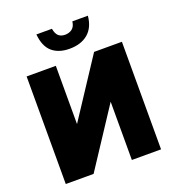

<svg xmlns="http://www.w3.org/2000/svg" viewBox="-160 -1047 1073 1174"><g transform="rotate(-20 376.0 -460.5)"><path d="M66 -700H256V-321L505 -700H686V0H496V-379L247 0H66ZM311 -921Q317 -887 333 -873Q349 -859 375 -859Q402 -859 421 -873.5Q440 -888 444 -921H545Q538 -846 492.5 -807.5Q447 -769 372 -769Q301 -769 259 -805.5Q217 -842 210 -921Z"/></g></svg>

Font: Moderustic ExtraBold
Style: Regular
Weight: 800
Designer: Tural Alisoy
Foundry: TAFT Foundry
Version: Version 2.120